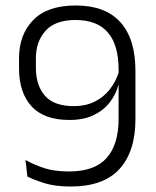

<svg xmlns="http://www.w3.org/2000/svg" viewBox="-20 -670 570 701"><path d="M256.5 -650Q364.5 -650 419.5 -589Q474.5 -528 474.5 -411V-235Q474.5 -117 416.2 -53Q358 11 238 11Q182 11 143.8 -0.8Q105.5 -12.5 80 -25.5L73 -86Q105 -68 142 -56Q179 -44 232 -44Q325.5 -44 369.2 -93Q413 -142 413 -236.5V-416Q413 -505.5 374 -551.2Q335 -597 255.5 -597Q182 -597 146.5 -557.8Q111 -518.5 111 -456.5V-422.5Q111 -358.5 144 -320.5Q177 -282.5 250.5 -282.5Q292.5 -282.5 325.5 -298.8Q358.5 -315 381.5 -344.5Q404.5 -374 416 -414L424.5 -362H413Q403.5 -325.5 380.5 -296Q357.5 -266.5 321 -249.2Q284.5 -232 233.5 -232Q140.5 -232 95 -282Q49.5 -332 49.5 -420V-457Q49.5 -544 101.5 -597Q153.5 -650 256.5 -650Z"/></svg>

Font: Anek Kannada Medium Light
Style: Regular
Weight: 300
Version: Version 1.003